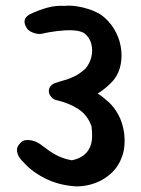

<svg xmlns="http://www.w3.org/2000/svg" viewBox="-20 -671 504 684"><path d="M253 -7Q228 -8 201 -14Q174 -20 149 -31.5Q124 -43 101.5 -59Q79 -75 62 -95Q62 -95 56.5 -100.5Q51 -106 46 -115.5Q41 -125 40.5 -136.5Q40 -148 51 -160Q61 -171 73 -172Q85 -173 96 -170Q107 -167 114 -163Q121 -159 121 -159Q136 -148 153 -135.5Q170 -123 191 -113.5Q212 -104 236 -100Q260 -105 275.5 -116Q291 -127 299 -143.5Q307 -160 308 -180Q309 -200 306 -221Q292 -261 259 -282.5Q226 -304 182 -314Q171 -316 163 -325Q155 -334 154 -344.5Q153 -355 160.5 -364.5Q168 -374 186 -378Q193 -381 208.5 -385Q224 -389 244 -398.5Q264 -408 284 -426Q300 -445 305.5 -468Q311 -491 305.5 -514Q300 -537 280 -553Q264 -562 239 -563Q214 -564 184.5 -560.5Q155 -557 125 -550Q125 -550 119 -550Q113 -550 104 -552.5Q95 -555 86.5 -560Q78 -565 73 -575Q67 -586 67.5 -595Q68 -604 73 -609.5Q78 -615 82 -617.5Q86 -620 86 -620Q120 -636 150 -644Q180 -652 210 -650Q229 -652 251 -649Q273 -646 296 -638.5Q319 -631 339 -619Q368 -598 386 -568.5Q404 -539 410 -506Q416 -473 410 -441.5Q404 -410 385 -386Q378 -378 368 -368.5Q358 -359 347.5 -351Q337 -343 328 -338Q348 -325 367.5 -307Q387 -289 401.5 -262.5Q416 -236 422 -199Q428 -151 415.5 -115Q403 -79 377.5 -55Q352 -31 319.5 -19Q287 -7 253 -7Z"/></svg>

Font: Sour Gummy Medium
Style: Regular
Weight: 500
Designer: Stefie Justprince
Foundry: Eifetstype
Version: Version 1.000